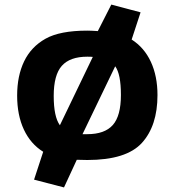

<svg xmlns="http://www.w3.org/2000/svg" viewBox="-20 -683 770 840"><path d="M362 -549Q378 -549 408 -547L467 -663L595 -629L556 -510Q611 -475 640 -412.5Q669 -350 669 -267Q669 -133 601 -58Q533 17 362 17L316 16L260 137L129 103L169 -19Q114 -53 84.5 -116Q55 -179 55 -265Q55 -351 85.5 -414.5Q116 -478 179 -513.5Q242 -549 362 -549ZM242 -135 386 -434Q378 -435 362 -435Q286 -435 250.5 -395Q215 -355 215 -263.5Q215 -172 242 -135ZM341 -96H362Q438 -96 473.5 -136Q509 -176 509 -267.5Q509 -359 484 -393Z"/></svg>

Font: Fix15 Mono
Style: Bold
Weight: 700
Designer: Carrois Corporate & Edenspiekermann AG
Foundry: Carrois Corporate GbR & Edenspiekermann AG
Version: Version 3.206